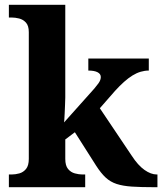

<svg xmlns="http://www.w3.org/2000/svg" viewBox="-20 -780 676 800"><path d="M17 0V-53H29Q44 -53 60.5 -57.5Q77 -62 88.5 -76Q100 -90 100 -118V-646Q100 -673 88 -686Q76 -699 59.5 -703Q43 -707 29 -707H17V-760H252V-374Q252 -361 251 -343Q250 -325 249.5 -308.5Q249 -292 248 -281Q247 -270 247 -270L373 -411Q384 -424 390 -432.5Q396 -441 398 -447.5Q400 -454 400 -459Q400 -472 386.5 -479Q373 -486 348 -486V-536H600V-486Q583 -486 566 -481Q549 -476 532 -465.5Q515 -455 497 -439Q479 -423 459 -401L396 -329L529 -131Q555 -91 582 -72Q609 -53 633 -53H636V0H622Q567 0 529.5 -2.5Q492 -5 466 -13.5Q440 -22 420.5 -40Q401 -58 381 -89L292 -229L252 -199V-118Q252 -90 263.5 -76Q275 -62 292 -57.5Q309 -53 323 -53H335V0Z"/></svg>

Font: Noto Serif Armenian
Style: Bold
Weight: 700
Version: Version 2.007